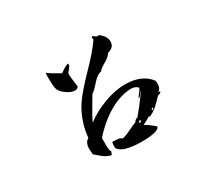

<svg xmlns="http://www.w3.org/2000/svg" viewBox="-136 -954 1273 1164"><g transform="rotate(-30 500.0 -372.0)"><path d="M560 -20Q430 -20 399 -63Q392 -73 399 -109Q417 -108 435.5 -106.5Q454 -105 463 -96Q477 -94 518 -114Q543 -126 558.5 -133Q574 -140 579 -141Q593 -161 605 -160Q622 -180 647.5 -212.5Q673 -245 705 -289Q700 -289 690 -273Q680 -259 670 -257Q672 -264 686 -281Q702 -300 705 -312Q686 -334 647 -331Q566 -325 480 -269Q411 -223 357 -160V-104Q357 -77 366 -60Q362 -56 357 -41Q328 -46 303 -66L260 -102Q257 -131 257 -140Q257 -187 286 -202Q296 -312 354 -403Q371 -430 402.5 -466.5Q434 -503 478 -549Q573 -645 612 -705Q607 -714 608 -721Q613 -724 615 -724Q619 -724 626 -717.5Q633 -711 637 -709Q643 -711 654 -709Q695 -679 695 -641Q695 -601 647 -589Q636 -568 601 -548Q564 -528 554 -512Q527 -509 495 -473Q458 -430 441 -421Q355 -278 357 -270Q412 -313 490 -342Q574 -374 648 -372Q758 -370 812 -299Q820 -248 795 -234Q794 -231 796 -229Q796 -229 802 -231Q803 -230 803 -226Q803 -221 795 -218Q787 -215 779 -212Q762 -195 750 -182.5Q738 -170 730 -163Q715 -150 700 -141Q685 -132 670 -125L673 -134Q665 -129 650.5 -121Q636 -113 615 -102Q636 -94 683 -54Q680 -36 645 -28Q610 -20 560 -20ZM361 -491Q335 -491 304 -513Q273 -535 266 -554Q259 -570 258 -617Q257 -640 257.5 -654.5Q258 -669 260 -673Q273 -663 294 -650Q315 -637 344 -621L369 -638Q388 -651 405 -654Q406 -651 406 -646Q406 -637 392 -621Q385 -614 381.5 -608.5Q378 -603 376 -599Q376 -585 378.5 -561.5Q381 -538 386 -505Q378 -491 361 -491ZM599 -125Q613 -124 615 -138H602Q602 -130 599 -125ZM708 -150Q708 -154 713 -157.5Q718 -161 718 -163Q718 -166 712 -167Q712 -162 705 -163Q704 -157 708 -150Z"/></g></svg>

Font: Yuji Hentaigana Akari
Style: Regular
Weight: 400
Designer: Kataoka Yuji
Foundry: Kinuta Font Factory
Version: Version 3.002